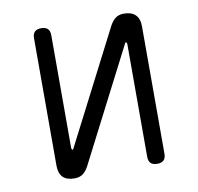

<svg xmlns="http://www.w3.org/2000/svg" viewBox="-68 -631 736 712"><g transform="rotate(-10 300.0 -275.0)"><path d="M99 -48V-528Q99 -544 107 -552Q115 -560 131 -560Q148 -560 156 -552Q164 -544 164 -528V-102Q166 -96 168 -96Q170 -96 170.5 -97.5Q171 -99 173 -102L388 -521Q397 -539 409.5 -549.5Q422 -560 443 -560Q471 -560 486 -545.5Q501 -531 501 -502V-22Q501 -6 493 2Q485 10 469 10Q452 10 444 2Q436 -6 436 -22V-448Q434 -454 432 -454Q430 -454 429.5 -452.5Q429 -451 427 -448L212 -29Q203 -11 190.5 -0.5Q178 10 157 10Q128 10 113.5 -4.5Q99 -19 99 -48Z"/></g></svg>

Font: Maple Mono ExtraLight
Style: Regular
Weight: 275
Monospace: yes
Designer: subframe7536
Version: Version 7.000